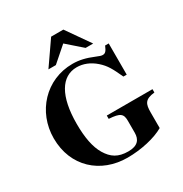

<svg xmlns="http://www.w3.org/2000/svg" viewBox="-208 -1073 1195 1252"><g transform="rotate(-30 389.0 -447.5)"><path d="M755 -287H411V-262C497 -257 513 -240 513 -188V-99C513 -48 488 -14 417 -14C340 -14 297 -43 262 -101C229 -156 214 -235 214 -338C214 -545 282 -658 398 -658C445 -658 493 -640 536 -602C579 -564 597 -529 632 -453H657V-688H630C615 -652 605 -642 586 -642C576 -642 563 -646 540 -656C482 -680 437 -691 385 -691C185 -691 37 -530 37 -331C37 -117 191 19 392 19C496 19 604 -6 669 -44V-162C669 -225 680 -254 755 -262ZM569 -738 446 -914H354L232 -738H288L400 -836L512 -738Z"/></g></svg>

Font: XITS
Style: Bold
Weight: 700
Designer: MicroPress Inc., with final additions and corrections provided by Coen Hoffman, Elsevier (retired)
Version: Version 1.302